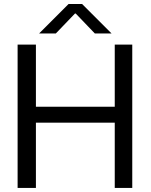

<svg xmlns="http://www.w3.org/2000/svg" viewBox="-20 -922 739 942"><path d="M543 0V-320.3H156.2V0H66.4V-703.1H156.2V-398.4H543V-703.1H628.9V0ZM382.8 -902.3 527.3 -757.8H445.3L351.6 -855.5H347.7L253.9 -757.8H171.9L316.4 -902.3Z"/></svg>

Font: 和音 by 宁静之雨，公众号njzyshare
Style: Regular
Weight: 400
Designer: Steve Matteson
Foundry: Ascender Corporation
Version: Version 6.00;June 8, 2018;FontCreator 11.0.0.2388 32-bit